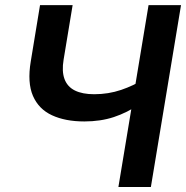

<svg xmlns="http://www.w3.org/2000/svg" viewBox="-20 -748 744 768"><path d="M317.4 -262.2Q241.2 -262.2 188 -286.9Q134.8 -311.5 111.8 -364.5Q88.9 -417.5 103 -502L140.1 -727.5H270.5L234.4 -509.3Q226.6 -462.9 238 -431.9Q249.5 -400.9 279.5 -386Q309.6 -371.1 356.9 -371.1Q413.6 -371.1 464.6 -388.4Q515.6 -405.8 556.6 -432.1L540 -332Q488.8 -297.4 435.5 -279.8Q382.3 -262.2 317.4 -262.2ZM453.6 0 574.2 -727.5H704.1L583.5 0Z"/></svg>

Font: Inter 18pt SemiBold
Style: Italic
Weight: 600
Italic angle: -9.3988°
Designer: Rasmus Andersson
Foundry: rsms
Version: Version 4.001;git-66647c0bb